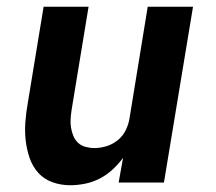

<svg xmlns="http://www.w3.org/2000/svg" viewBox="-20 -540 640 568"><path d="M188 8Q160 8 135 -1Q110 -10 93 -29Q76 -48 67.5 -73Q59 -98 56 -124.5Q53 -151 55 -178.5Q57 -206 62 -234L109 -520H242L192 -216Q190 -203 189 -189.5Q188 -176 190 -163Q192 -150 197 -138Q202 -126 211 -117.5Q220 -109 233 -105.5Q246 -102 259 -102Q277 -102 295 -107.5Q313 -113 328 -125Q343 -137 351.5 -154Q360 -171 363 -189L417 -520H551L465 0H331L344 -73Q330 -54 312.5 -38Q295 -22 274.5 -11.5Q254 -1 231.5 3.5Q209 8 188 8Z"/></svg>

Font: Iosevka SS04 XBd Ex
Style: Italic
Weight: 800
Width: 7
Italic angle: -9°
Monospace: yes
Designer: Belleve Invis
Foundry: Belleve Invis
Version: Version 19.0.0; ttfautohint (v1.8.4)